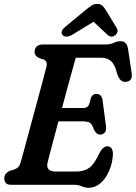

<svg xmlns="http://www.w3.org/2000/svg" viewBox="-20 -922 678 958"><path d="M349.5 0H35Q15.5 0 8.5 -9.2Q1.5 -18.5 1.5 -32Q1.5 -46.5 9.5 -55.8Q17.5 -65 28 -69.5L51.5 -76.5Q64 -81 71.2 -88.2Q78.5 -95.5 83.5 -113.5Q89 -132.5 99 -169.5Q109 -206.5 121.8 -253.8Q134.5 -301 148.2 -351.8Q162 -402.5 174.8 -449.5Q187.5 -496.5 197.2 -533.2Q207 -570 211.5 -588.5Q218.5 -616.5 198 -625L174 -633Q152.5 -643.5 152.5 -662.5Q152.5 -679.5 163 -689.8Q173.5 -700 193 -700H505.5Q530 -700 547.5 -708.2Q565 -716.5 582 -716.5Q613.5 -716.5 619 -677L637 -556.5Q642.5 -518.5 611 -514Q595.5 -511.5 584 -520.5Q572.5 -529.5 564.5 -554.5Q554 -598.5 534.8 -616.2Q515.5 -634 486 -634H358Q353.5 -618.5 343 -580Q332.5 -541.5 318.2 -490Q304 -438.5 289.5 -383H395.5Q410.5 -383 419 -392.2Q427.5 -401.5 432.5 -431Q441 -453.5 460.5 -453.5Q474.5 -453.5 482 -445.2Q489.5 -437 491.5 -423.5L509 -292.5Q511.5 -271 503 -260.8Q494.5 -250.5 480 -250.5Q468.5 -250.5 461 -257.8Q453.5 -265 448.5 -276Q440 -302.5 428.2 -309.5Q416.5 -316.5 395.5 -316.5H271.5Q258.5 -267.5 247 -224.5Q235.5 -181.5 227.5 -150.8Q219.5 -120 217 -109Q212.5 -88.5 222.2 -77.2Q232 -66 261 -66H358Q399.5 -66 425 -84.2Q450.5 -102.5 475.5 -157Q494 -192 515 -192Q544 -192 543.5 -150Q540.5 -105 523.8 -67.5Q507 -30 480.8 -7.5Q454.5 15 423 15Q404 15 387.8 7.5Q371.5 0 349.5 0ZM342 -749.5Q325.5 -739.5 312.5 -739.2Q299.5 -739 293 -746Q277 -764.5 305.5 -788L403.5 -869Q421.5 -884 434.8 -893.2Q448 -902.5 465 -902.5Q482 -902.5 491.2 -893.5Q500.5 -884.5 509.5 -869L562.5 -782Q569 -770.5 565.5 -760.8Q562 -751 554 -745.5Q535 -731.5 515 -749.5L447 -813.5Z"/></svg>

Font: Fraunces 144pt SuperSoft SemiBold
Style: Italic
Weight: 600
Italic angle: -16°
Version: Version 1.000;[b76b70a41]